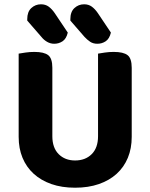

<svg xmlns="http://www.w3.org/2000/svg" viewBox="-20 -858 701 895"><path d="M330 17Q268 17 219.5 0Q171 -17 137 -48Q103 -79 85 -122.5Q67 -166 67 -220V-608Q78 -610 98.5 -613Q119 -616 140 -616Q185 -616 204.5 -601Q224 -586 224 -542V-223Q224 -169 253.5 -139.5Q283 -110 330 -110Q378 -110 407.5 -139.5Q437 -169 437 -223V-608Q448 -610 468.5 -613Q489 -616 510 -616Q555 -616 574.5 -601Q594 -586 594 -542V-220Q594 -166 576 -122.5Q558 -79 524 -48Q490 -17 441 0Q392 17 330 17ZM107 -762V-769Q107 -803 126 -820.5Q145 -838 171 -838Q192 -838 207 -827Q222 -816 235 -797L296 -706Q289 -677 271.5 -665.5Q254 -654 233 -654Q215 -654 199.5 -663Q184 -672 173 -686ZM308 -762V-769Q308 -803 327 -820.5Q346 -838 372 -838Q393 -838 408 -827Q423 -816 436 -797L497 -706Q490 -677 472.5 -665.5Q455 -654 434 -654Q414 -654 400 -663.5Q386 -673 374 -686Z"/></svg>

Font: Baloo Paaji 2
Style: Bold
Weight: 700
Designer: Shuchita Grover, Noopur Datye and Ek Type
Foundry: Ek Type
Version: Version 1.640;hotconv 1.0.111;makeotfexe 2.5.65597; ttfautoh